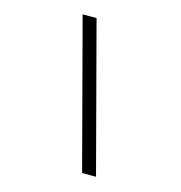

<svg xmlns="http://www.w3.org/2000/svg" viewBox="-132 -918 1114 1179"><g transform="rotate(15 425.0 -329.0)"><path d="M247.5 -800H336L585 142H496.5Z"/></g></svg>

Font: League Mono Wide
Style: Regular
Weight: 400
Width: 8
Designer: Tyler Finck
Foundry: The League of Moveable Type / Tyler Finck
Version: Version 2.210